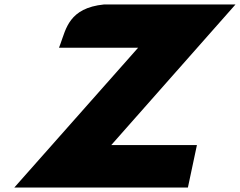

<svg xmlns="http://www.w3.org/2000/svg" viewBox="-20 -845 1081 865"><path d="M448.7 -824.9C291.4 -809.2 277.5 -715.2 252.3 -647.4L245.8 -630H602.3L44.3 0H826.5L867.2 -191.5H481.3L1041.1 -825H449.5Z"/></svg>

Font: Hussar Nova
Style: 96
Weight: 700
Foundry: Cannot Into Space Fonts
Version: Version 0.99